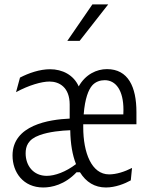

<svg xmlns="http://www.w3.org/2000/svg" viewBox="-20 -818 660 850"><path d="M449 12C490.5 12 532 -4.5 559 -19.5L564.5 -74.5C531 -57.5 495 -46 463 -46C385 -46 348.5 -142.5 348.5 -254.5V-268H584V-321.5C584 -433.5 547.5 -512 453.5 -512C408 -512 358.5 -489 328.5 -435.5C306 -486 256.5 -511.5 201.5 -511.5C156 -511.5 107 -494.5 68.5 -474.5L51 -410C108 -441 164.5 -457 199 -457C242.5 -457 288.5 -431.5 288.5 -355V-293C198 -289 35.5 -264.5 35.5 -129.5C35.5 -55.5 82.5 12 171.5 12C209 12 266.5 0 319 -55.5H334C361 -11.5 399.5 12 449 12ZM93.5 -139C93.5 -170 103.5 -201 155 -219.5C197 -235 252.5 -240 291 -241.5C292 -181.5 300.5 -131.5 316.5 -91.5C271.5 -57 223 -39.5 187 -39.5C127.5 -39.5 93.5 -85 93.5 -139ZM278 -637 389 -798.5H459L332.5 -637ZM350.5 -311.5C356 -383 372 -421 388 -439.5C403 -456.5 424 -463 443.5 -463C493.5 -463 526.5 -417 526.5 -332C526.5 -324.5 526.5 -318 526 -311.5Z"/></svg>

Font: Monaspace Argon ExtraLight
Style: Regular
Weight: 200
Designer: Riley Cran & the Lettermatic Team
Foundry: Lettermatic
Version: Version 1.000 (Monaspace Argon)